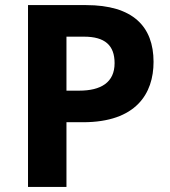

<svg xmlns="http://www.w3.org/2000/svg" viewBox="-20 -734 668 754"><path d="M318 -714H90V0H241V-254H306C514 -254 583 -366 583 -491C583 -630 502 -714 318 -714ZM310 -590C392 -590 430 -556 430 -486C430 -410 376 -378 291 -378H241V-590Z"/></svg>

Font: Noto Sans Javanese
Style: Bold
Weight: 700
Designer: Monotype Design Team
Foundry: Monotype Imaging Inc.
Version: Version 2.005